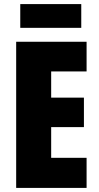

<svg xmlns="http://www.w3.org/2000/svg" viewBox="-20 -918 483 938"><path d="M59 0V-714H403V-569H230V-441H390V-297H230V-147H403V0ZM377 -782H79V-898H377Z"/></svg>

Font: Noto Sans UI CondBlack
Style: Regular
Weight: 900
Width: 3
Designer: Monotype Design Team
Foundry: Monotype Imaging Inc.
Version: Version 1.001